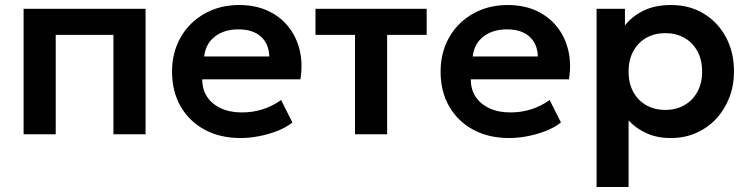

<svg xmlns="http://www.w3.org/2000/svg" viewBox="-20 -535 2976 765"><path d="M74 0V-500H560V0H432V-396H202V0Z M938.5 15Q857 15 795.5 -18.2Q734 -51.5 699.8 -111Q665.5 -170.5 665.5 -249.5Q665.5 -307.5 685.2 -356Q705 -404.5 741.2 -440.2Q777.5 -476 826.2 -495.5Q875 -515 933 -515Q996 -515 1045.5 -492.8Q1095 -470.5 1127.8 -430.2Q1160.5 -390 1173.8 -336.2Q1187 -282.5 1177 -219H786Q785.5 -179.5 804.8 -150Q824 -120.5 859.8 -103.8Q895.5 -87 944 -87Q987 -87 1026.5 -99.5Q1066 -112 1100 -136.5L1145 -47Q1121.5 -28 1086.5 -14Q1051.5 0 1012.8 7.5Q974 15 938.5 15ZM793.5 -310H1053Q1051.5 -360.5 1019.5 -389.2Q987.5 -418 930 -418Q873 -418 836 -389.2Q799 -360.5 793.5 -310Z M1394.5 0V-396H1237V-500H1680V-396H1522.5V0Z M2008.5 15Q1927 15 1865.5 -18.2Q1804 -51.5 1769.8 -111Q1735.5 -170.5 1735.5 -249.5Q1735.5 -307.5 1755.2 -356Q1775 -404.5 1811.2 -440.2Q1847.5 -476 1896.2 -495.5Q1945 -515 2003 -515Q2066 -515 2115.5 -492.8Q2165 -470.5 2197.8 -430.2Q2230.5 -390 2243.8 -336.2Q2257 -282.5 2247 -219H1856Q1855.5 -179.5 1874.8 -150Q1894 -120.5 1929.8 -103.8Q1965.5 -87 2014 -87Q2057 -87 2096.5 -99.5Q2136 -112 2170 -136.5L2215 -47Q2191.5 -28 2156.5 -14Q2121.5 0 2082.8 7.5Q2044 15 2008.5 15ZM1863.5 -310H2123Q2121.5 -360.5 2089.5 -389.2Q2057.5 -418 2000 -418Q1943 -418 1906 -389.2Q1869 -360.5 1863.5 -310Z M2357 210V-500H2470V-434Q2499 -470.5 2544.5 -492.8Q2590 -515 2654.5 -515Q2727 -515 2783.5 -481Q2840 -447 2872.2 -387.2Q2904.5 -327.5 2904.5 -250Q2904.5 -194.5 2886 -146.5Q2867.5 -98.5 2834 -62.2Q2800.5 -26 2754.2 -5.5Q2708 15 2652.5 15Q2598.5 15 2556.8 -3.8Q2515 -22.5 2484.5 -55V210ZM2631 -97Q2673.5 -97 2706.5 -115.8Q2739.5 -134.5 2758.5 -168.8Q2777.5 -203 2777.5 -250Q2777.5 -297 2758.5 -331.5Q2739.5 -366 2706.2 -384.5Q2673 -403 2631 -403Q2588.5 -403 2555.5 -384.5Q2522.5 -366 2503.5 -331.5Q2484.5 -297 2484.5 -250Q2484.5 -203 2503.2 -168.8Q2522 -134.5 2555.2 -115.8Q2588.5 -97 2631 -97Z"/></svg>

Font: Geologica Roman Medium
Style: Regular
Weight: 500
Designer: Sindre Bremnes, Frode Helland
Foundry: Monokrom Skriftforlag AS
Version: Version 1.010;gftools[0.9.28]